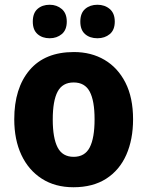

<svg xmlns="http://www.w3.org/2000/svg" viewBox="-20 -778 620 808"><path d="M540 -276Q540 -191 511.5 -126.5Q483 -62 427 -26Q371 10 289 10Q212 10 156 -26Q100 -62 70 -126Q40 -190 40 -276Q40 -407 104.5 -483Q169 -559 291 -559Q364 -559 420 -526Q476 -493 508 -430Q540 -367 540 -276ZM202 -275Q202 -197 222.5 -157.5Q243 -118 290 -118Q337 -118 357.5 -157.5Q378 -197 378 -276Q378 -354 357.5 -392.5Q337 -431 290 -431Q243 -431 222.5 -392.5Q202 -354 202 -275ZM118 -687Q118 -723 138 -740.5Q158 -758 189 -758Q219 -758 240 -740Q261 -722 261 -687Q261 -652 240 -634.5Q219 -617 189 -617Q158 -617 138 -634.5Q118 -652 118 -687ZM318 -687Q318 -723 338.5 -740.5Q359 -758 390 -758Q421 -758 442 -740Q463 -722 463 -687Q463 -652 442 -634.5Q421 -617 390 -617Q358 -617 338 -634.5Q318 -652 318 -687Z"/></svg>

Font: Noto Sans Gujarati SemiCondensed ExtraBold
Style: Regular
Weight: 800
Width: 4
Designer: Jelle Bosma - Monotype Design Team, Universal Thirst
Foundry: Monotype Imaging Inc.
Version: Version 2.106; ttfautohint (v1.8.4.7-5d5b)